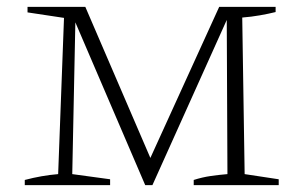

<svg xmlns="http://www.w3.org/2000/svg" viewBox="-20 -538 882 558"><path d="M691 -32 790 -17V0H543V-15Q568 -23 592.5 -26.5Q617 -30 641 -32L639 -480L423 0H402L199 -473L190 -32L300 -17V0H52V-15Q101 -28 149 -32L166 -486L60 -502V-518H228L417 -79L617 -518H781V-503Q761 -498 735.5 -493.5Q710 -489 684 -487Z"/></svg>

Font: Piazzolla SC ExtraLight
Style: Regular
Weight: 200
Designer: Juan Pablo del Peral
Foundry: Huerta Tipografica
Version: Version 1.330